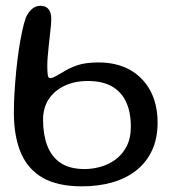

<svg xmlns="http://www.w3.org/2000/svg" viewBox="-20 -650 620 678"><path d="M269 8Q184 8 131.2 -22Q78.5 -52 53.8 -110.2Q29 -168.5 29 -252Q29 -285.5 31.2 -323.2Q33.5 -361 37.2 -399Q41 -437 46.2 -472.5Q51.5 -508 57.8 -537.8Q64 -567.5 71.5 -588.5Q80.5 -608 93.5 -618.8Q106.5 -629.5 122.5 -629.5Q142 -629.5 151.5 -617.5Q161 -605.5 161 -584.5Q161 -572.5 159.5 -556.8Q158 -541 156 -523.2Q154 -505.5 152 -486.8Q150 -468 148.5 -450.5Q147 -433 147 -417.5Q147 -398.5 148.5 -386.2Q150 -374 157.5 -374Q164 -374 176.8 -380.8Q189.5 -387.5 205 -397Q223 -409 252.2 -419.2Q281.5 -429.5 327.5 -429.5Q393 -429.5 439.8 -402.8Q486.5 -376 511.5 -328.5Q536.5 -281 536.5 -217Q536.5 -161 516.8 -118.8Q497 -76.5 461.2 -48.2Q425.5 -20 376.8 -6Q328 8 269 8ZM279.5 -53Q305 -53 333.2 -60.5Q361.5 -68 386 -85.2Q410.5 -102.5 426.2 -131.5Q442 -160.5 442 -203Q442 -254.5 425.2 -290.2Q408.5 -326 375 -345Q341.5 -364 290 -364Q244 -364 208.2 -347.2Q172.5 -330.5 152.2 -300Q132 -269.5 132 -227Q132 -176 146.5 -136.8Q161 -97.5 193.2 -75.2Q225.5 -53 279.5 -53Z"/></svg>

Font: Gluten Thin Light
Style: Regular
Weight: 300
Version: Version 1.300